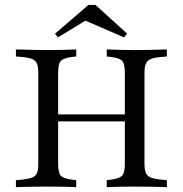

<svg xmlns="http://www.w3.org/2000/svg" viewBox="-20 -776 759 796"><path d="M138.7 -369.4V-472.6Q138.7 -497.6 133.9 -510.9Q129 -524.2 114.9 -530.6Q100.8 -537.1 74.2 -539.5L46 -541.9V-571Q60.5 -571 80.6 -570.2Q100.8 -569.4 124.2 -569Q147.6 -568.5 171 -568.5H179.8H186.3Q207.3 -568.5 227.4 -569Q247.6 -569.4 265.3 -570.2Q283.1 -571 296 -571V-541.9L275.8 -539.5Q241.1 -534.7 231 -522.2Q221 -509.7 221 -472.6V-369.4ZM497.6 -201.6V-472.6Q497.6 -510.5 487.1 -523Q476.6 -535.5 441.9 -539.5L422.6 -541.9V-571Q435.5 -571 452.8 -570.2Q470.2 -569.4 490.7 -569Q511.3 -568.5 532.3 -568.5H538.7H547.6Q571 -568.5 594.4 -569Q617.7 -569.4 637.9 -570.2Q658.1 -571 671.8 -571V-541.9L644.4 -539.5Q617.7 -537.1 603.6 -530.6Q589.5 -524.2 584.3 -510.9Q579 -497.6 579 -472.6V-201.6ZM171 -2.4Q147.6 -2.4 124.2 -2Q100.8 -1.6 80.6 -1.2Q60.5 -0.8 46 0V-29L74.2 -31.5Q100.8 -34.7 114.9 -40.7Q129 -46.8 133.9 -60.1Q138.7 -73.4 138.7 -98.4V-369.4H221V-98.4Q221 -61.3 231 -48.8Q241.1 -36.3 275.8 -31.5L296 -29V0Q283.1 -0.8 265.3 -1.2Q247.6 -1.6 227.4 -2Q207.3 -2.4 186.3 -2.4H179ZM189.5 -272.6V-301.6H528.2V-272.6ZM532.3 -2.4Q511.3 -2.4 490.7 -2Q470.2 -1.6 452.8 -1.2Q435.5 -0.8 422.6 0V-29L441.9 -31.5Q476.6 -36.3 487.1 -48.8Q497.6 -61.3 497.6 -98.4V-201.6H579V-98.4Q579 -73.4 584.3 -60.1Q589.5 -46.8 603.6 -40.7Q617.7 -34.7 644.4 -31.5L671.8 -29V0Q658.1 -0.8 637.5 -1.2Q616.9 -1.6 594 -2Q571 -2.4 546.8 -2.4H538.7ZM220.2 -621 208.1 -636.3 346.8 -755.6H375.8L506.5 -637.1L494.4 -621L306.5 -702.4L360.5 -706.5Z"/></svg>

Font: Playfair 5pt SemiExpanded Light
Style: Regular
Weight: 400
Version: Version 2.203